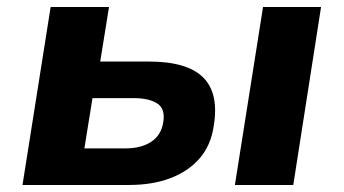

<svg xmlns="http://www.w3.org/2000/svg" viewBox="-20 -526 978 546"><path d="M44 0 124 -506H290L265 -351H403Q512 -351 557.5 -306Q603 -261 588 -169Q580 -113 548 -76Q516 -39 465 -19.5Q414 0 347 0ZM220 -104H336Q381 -104 409.5 -122.5Q438 -141 444 -177Q451 -216 427.5 -231.5Q404 -247 360 -247H243ZM648 0 728 -506H893L814 0Z"/></svg>

Font: Nunito Sans 6pt ExtraBold
Style: Italic
Weight: 800
Italic angle: -9°
Version: Version 3.101;gftools[0.9.27]